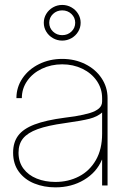

<svg xmlns="http://www.w3.org/2000/svg" viewBox="-20 -767 530 794"><path d="M34.2 -135.7Q34.2 -178.2 55.2 -206.3Q76.2 -234.4 122.8 -252.2Q169.4 -270 248 -280.3Q269.5 -283.2 290.5 -286.1Q328.1 -292.5 352.1 -299.8Q376 -307.1 389.2 -318.6Q402.3 -330.1 402.3 -347.7V-361.3Q402.3 -400.4 380.4 -432.4Q358.4 -464.4 320.6 -482.7Q282.7 -501 237.3 -501Q191.4 -501 153.1 -482.7Q114.7 -464.4 92.5 -432.4Q70.3 -400.4 70.3 -361.3H47.9Q47.9 -406.2 73 -443.4Q98.1 -480.5 141.6 -502Q185.1 -523.4 237.3 -523.4Q289.1 -523.4 332 -502.2Q375 -481 399.9 -443.8Q424.8 -406.7 424.8 -361.3V0H402.3V-106.4H401.4Q379.4 -54.2 327.6 -23.2Q275.9 7.8 209 7.8Q162.1 7.8 122.3 -8.1Q82.5 -23.9 58.3 -56.4Q34.2 -88.9 34.2 -135.7ZM402.3 -213.9V-301.8Q382.3 -284.2 350.3 -275.9Q318.4 -267.6 248 -257.8Q176.8 -248 135.5 -232.9Q94.2 -217.8 75.4 -194.6Q56.6 -171.4 56.6 -135.7Q56.6 -97.2 76.9 -69.8Q97.2 -42.5 131.8 -28.6Q166.5 -14.6 209 -14.6Q262.7 -14.6 306.6 -37.4Q350.6 -60.1 376.5 -105Q402.3 -149.9 402.3 -213.9ZM161.1 -672.9Q161.1 -692.9 171.4 -709.7Q181.6 -726.6 199.2 -736.6Q216.8 -746.6 237.3 -746.6Q257.8 -746.6 275.4 -736.6Q293 -726.6 303.2 -709.7Q313.5 -692.9 313.5 -672.9Q313.5 -652.8 303.2 -636Q293 -619.1 275.4 -609.1Q257.8 -599.1 237.3 -599.1Q216.8 -599.1 199.2 -609.1Q181.6 -619.1 171.4 -636Q161.1 -652.8 161.1 -672.9ZM291 -672.9Q291 -694.3 275.4 -709.2Q259.8 -724.1 237.3 -724.1Q214.8 -724.1 199.2 -709.2Q183.6 -694.3 183.6 -672.9Q183.6 -651.4 199.2 -636.5Q214.8 -621.6 237.3 -621.6Q259.8 -621.6 275.4 -636.5Q291 -651.4 291 -672.9Z"/></svg>

Font: Intratopia Thin
Style: Regular
Weight: 100
Designer: Rasmus Andersson
Foundry: rsms
Version: Version 3.000;Glyphs 3.2.3 (3260)